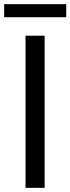

<svg xmlns="http://www.w3.org/2000/svg" viewBox="-22 -905 339 925"><path d="M101 0H193V-733H101ZM-2 -822H297V-885H-2Z"/></svg>

Font: Noto Sans Mono CJK HK
Style: Regular
Weight: 400
Designer: Ryoko NISHIZUKA 西塚涼子 (kana, bopomofo & ideographs); Paul D. Hunt (Latin, Greek & Cyrillic); Sandoll Communications 산돌커뮤니
Foundry: Adobe
Version: Version 2.004;hotconv 1.0.118;makeotfexe 2.5.65603